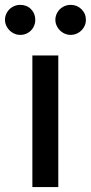

<svg xmlns="http://www.w3.org/2000/svg" viewBox="-67 -754 366 774"><path d="M63.5 -530.3H168V0H63.5ZM-46.9 -673.8Q-46.9 -690.4 -38.6 -704.3Q-30.3 -718.3 -16.1 -726.3Q-2 -734.4 14.6 -734.4Q41 -734.4 58.1 -717Q75.2 -699.7 75.2 -673.8Q75.2 -657.7 67.4 -643.8Q59.6 -629.9 45.7 -621.6Q31.7 -613.3 14.6 -613.3Q-1.5 -613.3 -15.6 -621.6Q-29.8 -629.9 -38.3 -644Q-46.9 -658.2 -46.9 -673.8ZM156.2 -673.8Q156.2 -690.4 164.6 -704.3Q172.9 -718.3 187 -726.3Q201.2 -734.4 217.8 -734.4Q243.7 -734.4 261.5 -716.8Q279.3 -699.2 279.3 -673.8Q279.3 -657.7 271 -643.8Q262.7 -629.9 248.5 -621.6Q234.4 -613.3 217.8 -613.3Q201.7 -613.3 187.5 -621.6Q173.3 -629.9 164.8 -644Q156.2 -658.2 156.2 -673.8Z"/></svg>

Font: Pretendard JP Medium
Style: Regular
Weight: 500
Designer: Base glyphs from Inter by Rasmus Andersson; Hangeul glyphs from Noto Sans CJK(Source Han Sans) by Jang Soo-young and Kan
Foundry: Kil Hyung-jin
Version: Version 1.309